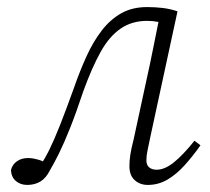

<svg xmlns="http://www.w3.org/2000/svg" viewBox="-20 -510 593 543"><path d="M57 13Q38 13 25 2Q12 -9 11 -29Q15 -45 28 -54Q41 -63 59 -63Q68 -63 75.5 -61.5Q83 -60 90 -58Q97 -56 104 -52L119 -46L105 -28L91 -38Q106 -59 120 -87.5Q134 -116 150.5 -158Q167 -200 189 -261Q206 -310 225 -351.5Q244 -393 268 -424Q292 -455 323 -472.5Q354 -490 396 -490Q419 -490 440 -487.5Q461 -485 482 -478L405 -122Q401 -103 397.5 -86Q394 -69 394 -57Q394 -43 402 -36.5Q410 -30 423 -30Q446 -30 472 -51Q498 -72 530 -112L547 -99Q525 -68 502 -42.5Q479 -17 453.5 -2Q428 13 398 13Q376 13 361 -0.5Q346 -14 346 -40Q346 -55 348.5 -72Q351 -89 358 -116L393 -278Q404 -327 413.5 -375Q423 -423 433 -472L456 -438Q442 -445 427.5 -448Q413 -451 396 -451Q353 -451 321 -429Q289 -407 264.5 -363Q240 -319 216 -253Q195 -190 178 -147.5Q161 -105 147.5 -77.5Q134 -50 121 -28Q110 -6 94 3.5Q78 13 57 13Z"/></svg>

Font: Source Serif 4 18pt Light
Style: Italic
Weight: 300
Italic angle: -12°
Designer: Frank Grießhammer
Foundry: Adobe Systems Incorporated
Version: Version 4.004;hotconv 1.0.116;makeotfexe 2.5.65601